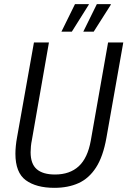

<svg xmlns="http://www.w3.org/2000/svg" viewBox="-20 -890 612 922"><path d="M241 12Q154 12 104 -24.5Q54 -61 54 -152Q54 -169 56 -189.5Q58 -210 62 -231L143 -686H215L133 -217Q130 -203 128.5 -187.5Q127 -172 127 -159Q127 -103 156.5 -77.5Q186 -52 244 -52Q315 -52 358 -91.5Q401 -131 416 -215L499 -686H572L491 -228Q475 -138 441 -85.5Q407 -33 357 -10.5Q307 12 241 12ZM380 -738 445 -870H512V-867L430 -738ZM275 -738 340 -870H407L406 -867L325 -738Z"/></svg>

Font: Archivo Condensed Light
Style: Italic
Weight: 300
Width: 3
Italic angle: -10°
Designer: Hector Gatti
Foundry: Omnibus-Type
Version: Version 2.001